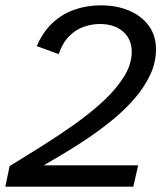

<svg xmlns="http://www.w3.org/2000/svg" viewBox="-44 -700 612 720"><path d="M-24 0 -8 -77Q49 -112 112 -151.5Q175 -191 235 -233.5Q295 -276 343.5 -321Q392 -366 421 -412.5Q450 -459 450 -506Q450 -553 417.5 -581.5Q385 -610 331 -610Q300 -610 270 -599.5Q240 -589 215.5 -564.5Q191 -540 176 -497L94 -527Q116 -579 152 -613Q188 -647 234.5 -663.5Q281 -680 334 -680Q393 -680 439.5 -660.5Q486 -641 513.5 -604Q541 -567 541 -515Q541 -466 519.5 -420Q498 -374 462 -332Q426 -290 381 -253Q336 -216 289 -184Q242 -152 198 -126Q154 -100 120 -80H474L456 0Z"/></svg>

Font: Atkinson Hyperlegible Next
Style: Italic
Weight: 400
Italic angle: -12°
Designer: Elliott Scott, Megan Eiswerth, Linus Boman, Theodore Petrosky, Letters from Sweden
Foundry: Applied Design Works, Letters from Sweden
Version: Version 2.001